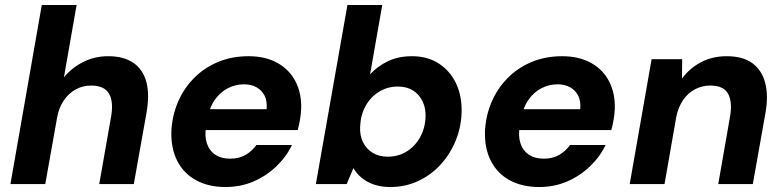

<svg xmlns="http://www.w3.org/2000/svg" viewBox="-20 -740 3151 772"><path d="M22 0 148 -720H288L237 -429Q268 -467 314 -490.5Q360 -514 415 -514Q477 -514 516 -487.5Q555 -461 568.5 -410.5Q582 -360 569 -286L518 0H379L427 -273Q437 -332 418 -364Q399 -396 346 -396Q313 -396 284.5 -380.5Q256 -365 236 -335.5Q216 -306 209 -264L162 0Z M887 12Q818 12 768 -15.5Q718 -43 692.5 -93.5Q667 -144 669 -212Q672 -274 695 -328.5Q718 -383 759 -425Q800 -467 856 -490.5Q912 -514 979 -514Q1047 -514 1095.5 -487Q1144 -460 1168.5 -412Q1193 -364 1191 -302Q1190 -280 1186 -257.5Q1182 -235 1177 -217H768L783 -301H1052Q1055 -333 1044 -355Q1033 -377 1011.5 -389Q990 -401 961 -401Q927 -401 896.5 -385.5Q866 -370 844 -339Q822 -308 814 -260L809 -231Q802 -194 811.5 -164.5Q821 -135 845 -118.5Q869 -102 906 -102Q942 -102 968 -117.5Q994 -133 1011 -157H1154Q1131 -109 1090.5 -70.5Q1050 -32 998.5 -10Q947 12 887 12Z M1549 12Q1513 12 1483.5 2Q1454 -8 1433.5 -25.5Q1413 -43 1401 -64L1374 0H1250L1377 -720H1517L1468 -441Q1497 -473 1539 -493.5Q1581 -514 1637 -514Q1699 -514 1744.5 -484.5Q1790 -455 1814 -404Q1838 -353 1836 -287Q1834 -226 1811 -171.5Q1788 -117 1749 -75.5Q1710 -34 1659 -11Q1608 12 1549 12ZM1539 -110Q1581 -110 1614.5 -130.5Q1648 -151 1668.5 -187Q1689 -223 1691 -268Q1693 -303 1679.5 -331.5Q1666 -360 1641 -376Q1616 -392 1580 -392Q1538 -392 1504 -371Q1470 -350 1450 -314Q1430 -278 1428 -231Q1426 -196 1439.5 -168.5Q1453 -141 1478.5 -125.5Q1504 -110 1539 -110Z M2148 12Q2079 12 2029 -15.5Q1979 -43 1953.5 -93.5Q1928 -144 1930 -212Q1933 -274 1956 -328.5Q1979 -383 2020 -425Q2061 -467 2117 -490.5Q2173 -514 2240 -514Q2308 -514 2356.5 -487Q2405 -460 2429.5 -412Q2454 -364 2452 -302Q2451 -280 2447 -257.5Q2443 -235 2438 -217H2029L2044 -301H2313Q2316 -333 2305 -355Q2294 -377 2272.5 -389Q2251 -401 2222 -401Q2188 -401 2157.5 -385.5Q2127 -370 2105 -339Q2083 -308 2075 -260L2070 -231Q2063 -194 2072.5 -164.5Q2082 -135 2106 -118.5Q2130 -102 2167 -102Q2203 -102 2229 -117.5Q2255 -133 2272 -157H2415Q2392 -109 2351.5 -70.5Q2311 -32 2259.5 -10Q2208 12 2148 12Z M2512 0 2600 -502H2723L2722 -424Q2752 -465 2798 -489.5Q2844 -514 2902 -514Q2967 -514 3005 -486Q3043 -458 3056.5 -407.5Q3070 -357 3058 -287L3007 0H2868L2916 -275Q2925 -332 2907 -364Q2889 -396 2835 -396Q2803 -396 2774.5 -381Q2746 -366 2726.5 -337.5Q2707 -309 2699 -269L2652 0Z"/></svg>

Font: DM Sans 16pt ExtraBold
Style: Italic
Weight: 800
Italic angle: -10°
Version: Version 4.004;gftools[0.9.30]